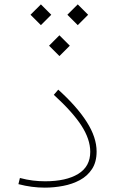

<svg xmlns="http://www.w3.org/2000/svg" viewBox="-20 -860 530 885"><path d="M290.5 -792 338.4 -839.8 386.2 -792 338.4 -744.1ZM120.6 -792 168.5 -839.8 216.3 -792 168.5 -744.1ZM206.1 -649.4 253.9 -697.3 301.8 -649.4 253.9 -601.6ZM425.3 -161.6Q425.3 -113.3 404.3 -81.1Q383.3 -48.8 348.4 -30Q313.5 -11.2 271.2 -3.2Q229 4.9 186.5 4.9Q156.7 4.9 126.7 1Q96.7 -2.9 64.9 -11.2L71.8 -39.6Q103.5 -31.2 131.8 -27.8Q160.2 -24.4 188 -24.4Q284.7 -24.4 340.3 -58.3Q396 -92.3 396 -160.2Q396 -218.3 355 -281.5Q314 -344.7 228 -422.9L248.5 -446.8Q335 -368.7 380.1 -297.6Q425.3 -226.6 425.3 -161.6Z"/></svg>

Font: Estedad-FD Thin
Style: Regular
Weight: 100
Designer: Amin Abedi
Version: Version 7.3